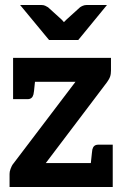

<svg xmlns="http://www.w3.org/2000/svg" viewBox="-20 -743 477 763"><path d="M424 -168H412H370C357 -168 350 -161 347 -149C346 -144 345 -132 341 -95H162L405 -416C409 -422 414 -429 417 -437C420 -445 421 -453 421 -462V-513H32V-507V-349H37H49H90C103 -349 110 -356 113 -368C114 -372 116 -384 119 -418H280L34 -94C28 -87 25 -80 22 -72C19 -64 18 -58 18 -52V0H412H414H428V-168ZM291 -584 405 -723H323C318 -723 314 -722 309 -720C304 -718 301 -716 298 -714L245 -666L240 -661L234 -655C230 -660 227 -663 224 -666L171 -714C168 -716 164 -718 160 -720C156 -722 151 -723 146 -723H60L175 -584Z"/></svg>

Font: SVN-Aleo
Style: Bold
Weight: 700
Designer: Alessio Laiso
Version: Version 1.2.2